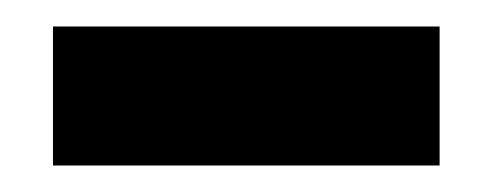

<svg xmlns="http://www.w3.org/2000/svg" viewBox="-20 -715 372 145"><path d="M20 -590V-695H312V-590Z"/></svg>

Font: Bricolage Grotesque 96pt ExtraBold
Style: Regular
Weight: 800
Designer: Mathieu Triay
Foundry: Atelier Triay
Version: Version 1.001;gftools[0.9.33.dev8+g029e19f]